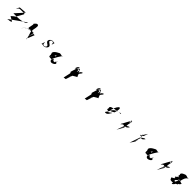

<svg xmlns="http://www.w3.org/2000/svg" viewBox="656 -2458 4460 4460"><g transform="rotate(45 2885.5 -228.0)"><path d="M140 -360C145 -362 174 -426 180 -431C182 -434 359 -442 359 -444V-438C359 -435 167 -230 170 -230H316C394 -230 487 -253 537 -279C547 -288 554 -294 566 -319C526 -301 161 -34 161 -34C201 -51 242 -28 287 -70L169 -138C200 -168 248 -208 282 -226C247 -214 394 -407 357 -407H226C190 -407 171 -396 149 -358Z M545 -128C532 -86 590 -184 610 -184C639 -193 662 -217 677 -232C678 -236 677 -242 675 -242C671 -246 663 -246 656 -240L681 -368C683 -373 674 -386 673 -388C705 -430 727 -447 751 -447C782 -444 786 -412 779 -374C784 -374 760 -276 763 -278C757 -258 769 -239 788 -239C800 -236 813 -235 829 -242C836 -246 782 -65 787 -78C787 -78 836 -223 838 -220L879 -219C877 -222 817 -54 811 -54C799 -30 793 -22 813 -19L814 -20C817 -23 755 -230 753 -234C726 -226 706 -222 679 -212C680 -210 685 -207 691 -207C697 -207 719 -252 723 -255L695 -232C674 -216 645 -200 625 -194C589 -194 533 -88 545 -128Z M1134 -190H1140C1146 -196 1148 -196 1154 -196C1169 -196 1195 -185 1211 -188C1249 -188 1291 -216 1302 -252C1309 -276 1302 -292 1278 -311C1278 -311 1235 -342 1235 -343C1223 -351 1218 -362 1223 -377C1230 -398 1250 -410 1274 -411C1302 -411 1311 -394 1309 -350C1309 -350 1316 -348 1317 -350C1317 -350 1335 -416 1336 -418C1336 -418 1329 -416 1330 -418C1326 -414 1320 -411 1318 -411C1316 -410 1312 -412 1308 -416C1298 -420 1288 -421 1276 -422C1235 -422 1199 -396 1187 -360C1178 -332 1189 -312 1224 -288C1224 -288 1247 -271 1247 -272C1262 -262 1267 -249 1262 -234C1255 -212 1234 -198 1209 -198C1174 -198 1162 -216 1166 -268H1158Z M1450 -210C1450 -281 1597 -338 1594 -338C1591 -338 1688 -332 1641 -316C1618 -316 1701 -317 1641 -317C1618 -317 1748 -332 1688 -332C1665 -332 1568 -158 1555 -114C1544 -77 1564 -48 1596 -42C1636 -39 1683 -71 1692 -86C1703 -106 1707 -130 1654 -139C1632 -139 1738 -164 1678 -164C1655 -164 1745 -159 1685 -159C1630 -117 1694 -102 1609 -102C1566 -102 1642 -116 1584 -136C1537 -112 1597 -102 1507 -102C1430 -102 1490 -146 1450 -210ZM1489 -108C1474 -58 1533 -206 1530 -204C1540 -210 1556 -215 1580 -215C1562 -215 1573 -246 1581 -266C1598 -322 1625 -328 1663 -328C1682 -341 1666 -322 1631 -296C1588 -296 1505 -161 1489 -108Z M2082 -334 2096 -374C2110 -408 2124 -424 2162 -424C2153 -414 2156 -400 2114 -350L2071 -210C2077 -206 2075 -199 2076 -196C2090 -196 2093 -186 2086 -162C2072 -109 2062 -56 2050 0C2056 0 2110 -12 2111 -9C2128 -62 2145 -116 2164 -170C2161 -172 2167 -186 2173 -196C2189 -207 2253 -347 2270 -347C2309 -402 2281 -402 2241 -368C2201 -317 2164 -258 2131 -192C2126 -190 2169 -200 2166 -195C2182 -272 2173 -337 2167 -390C2163 -411 2163 -414 2173 -402C2199 -400 2201 -384 2186 -340L2161 -262C2150 -228 2153 -207 2186 -210C2211 -210 2229 -226 2261 -268C2257 -266 2243 -268 2238 -268C2232 -268 2203 -246 2202 -248C2194 -240 2183 -233 2177 -233C2175 -230 2172 -227 2171 -226C2171 -226 2118 -60 2122 -69C2122 -69 2142 -139 2138 -136C2158 -196 2304 -236 2268 -242C2238 -242 2248 -357 2212 -328C2212 -357 2201 -374 2174 -374C2152 -374 2134 -366 2082 -334Z M2775 -334 2789 -374C2803 -408 2817 -424 2855 -424C2846 -414 2849 -400 2807 -350L2764 -210C2770 -206 2768 -199 2769 -196C2783 -196 2786 -186 2779 -162C2765 -109 2755 -56 2743 0C2749 0 2803 -12 2804 -9C2821 -62 2838 -116 2857 -170C2854 -172 2860 -186 2866 -196C2882 -207 2946 -347 2963 -347C3002 -402 2974 -402 2934 -368C2894 -317 2857 -258 2824 -192C2819 -190 2862 -200 2859 -195C2875 -272 2866 -337 2860 -390C2856 -411 2856 -414 2866 -402C2892 -400 2894 -384 2879 -340L2854 -262C2843 -228 2846 -207 2879 -210C2904 -210 2922 -226 2954 -268C2950 -266 2936 -268 2931 -268C2925 -268 2896 -246 2895 -248C2887 -240 2876 -233 2870 -233C2868 -230 2865 -227 2864 -226C2864 -226 2811 -60 2815 -69C2815 -69 2835 -139 2831 -136C2851 -196 2997 -236 2961 -242C2931 -242 2941 -357 2905 -328C2905 -357 2894 -374 2867 -374C2845 -374 2827 -366 2775 -334Z M3294 -275C3315 -312 3499 -334 3536 -334C3580 -366 3595 -358 3586 -337C3577 -344 3559 -341 3538 -333C3468 -338 3394 -291 3360 -218C3338 -149 3262 -106 3320 -106C3356 -106 3384 -132 3409 -181C3420 -190 3426 -207 3433 -218C3418 -218 3363 -154 3338 -166C3332 -203 3287 -168 3288 -206C3305 -262 3279 -232 3294 -275ZM3361 -253C3338 -178 3460 -266 3460 -266C3494 -374 3490 -428 3463 -428C3440 -428 3390 -366 3361 -253Z M3755 -186C3753 -180 3754 -166 3750 -164L3774 -188C3785 -200 3804 -208 3814 -208C3823 -208 3834 -200 3836 -194C3834 -188 3833 -172 3829 -162C3828 -166 3775 -12 3775 -12L3861 -158C3894 -266 3878 -337 3865 -390C3870 -412 3863 -412 3865 -400C3888 -398 3893 -380 3881 -346L3855 -262C3845 -228 3848 -207 3881 -210C3905 -210 3923 -226 3955 -268C3952 -266 3937 -268 3932 -268C3927 -268 3897 -246 3895 -248C3889 -240 3876 -233 3872 -233L3865 -226L3816 -69C3816 -69 3840 -153 3836 -150C3852 -198 3925 -407 3890 -408C3879 -418 3881 -416 3862 -384C3886 -408 3904 -416 3870 -374C3847 -374 3787 -227 3755 -186Z M4239 -313C4244 -316 4250 -312 4255 -312C4262 -312 4272 -308 4277 -306C4298 -306 4302 -303 4295 -282C4263 -189 4233 -102 4203 -12L4279 -124C4296 -178 4313 -352 4283 -352C4276 -376 4270 -363 4279 -346C4304 -346 4310 -328 4299 -293L4309 -326C4298 -293 4301 -272 4334 -274C4359 -274 4376 -290 4409 -332C4405 -330 4391 -332 4385 -332C4380 -332 4349 -310 4348 -312C4341 -304 4330 -298 4325 -298C4323 -295 4321 -292 4318 -290C4318 -290 4246 -60 4250 -69C4250 -69 4273 -148 4269 -146C4286 -198 4333 -332 4293 -332C4267 -346 4275 -377 4281 -347C4301 -347 4372 -490 4359 -448L4327 -353C4308 -342 4288 -330 4252 -318Z M4608 -210C4608 -281 4755 -338 4752 -338C4749 -338 4846 -332 4799 -316C4776 -316 4859 -317 4799 -317C4776 -317 4906 -332 4846 -332C4823 -332 4726 -158 4713 -114C4702 -77 4722 -48 4754 -42C4794 -39 4841 -71 4850 -86C4861 -106 4865 -130 4812 -139C4790 -139 4896 -164 4836 -164C4813 -164 4903 -159 4843 -159C4788 -117 4852 -102 4767 -102C4724 -102 4800 -116 4742 -136C4695 -112 4755 -102 4665 -102C4588 -102 4648 -146 4608 -210ZM4647 -108C4632 -58 4691 -206 4688 -204C4698 -210 4714 -215 4738 -215C4720 -215 4731 -246 4739 -266C4756 -322 4783 -328 4821 -328C4840 -341 4824 -322 4789 -296C4746 -296 4663 -161 4647 -108Z M5078 -186C5076 -180 5077 -166 5073 -164L5097 -188C5108 -200 5127 -208 5137 -208C5146 -208 5157 -200 5159 -194C5157 -188 5156 -172 5152 -162C5151 -166 5098 -12 5098 -12L5184 -158C5217 -266 5201 -337 5188 -390C5193 -412 5186 -412 5188 -400C5211 -398 5216 -380 5204 -346L5178 -262C5168 -228 5171 -207 5204 -210C5228 -210 5246 -226 5278 -268C5275 -266 5260 -268 5255 -268C5250 -268 5220 -246 5218 -248C5212 -240 5199 -233 5195 -233L5188 -226L5139 -69C5139 -69 5163 -153 5159 -150C5175 -198 5248 -407 5213 -408C5202 -418 5204 -416 5185 -384C5209 -408 5227 -416 5193 -374C5170 -374 5110 -227 5078 -186Z M5463 -116C5491 -90 5463 -68 5535 -68C5609 -68 5591 -81 5647 -102C5708 -118 5660 -134 5690 -152C5737 -184 5660 -204 5648 -206C5684 -206 5560 -209 5584 -209C5594 -210 5593 -200 5597 -197C5601 -206 5623 -222 5639 -225C5642 -223 5644 -218 5644 -216C5654 -216 5635 -130 5638 -130C5655 -128 5675 -130 5696 -142C5717 -156 5726 -170 5734 -195C5729 -198 5707 -194 5676 -210C5656 -210 5666 -232 5684 -292C5703 -354 5746 -390 5771 -390H5732C5758 -390 5692 -392 5707 -396C5743 -396 5672 -400 5697 -400C5721 -404 5648 -407 5659 -407C5648 -407 5540 -371 5550 -326C5576 -294 5522 -275 5575 -258C5611 -258 5523 -238 5548 -238C5563 -224 5492 -214 5514 -204C5547 -194 5489 -188 5532 -178C5524 -152 5444 -135 5463 -116ZM5564 -144C5568 -156 5572 -156 5601 -182C5608 -190 5628 -192 5628 -192C5641 -192 5602 -165 5572 -66C5541 32 5681 -116 5625 -116C5581 -114 5558 -125 5564 -144Z"/></g></svg>

Font: Zinc
Style: Obl
Weight: 400
Version: Version 1